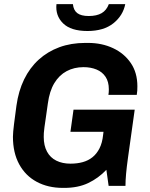

<svg xmlns="http://www.w3.org/2000/svg" viewBox="-20 -905 729 935"><path d="M286 10Q214 10 159 -19.5Q104 -49 73.5 -105Q43 -161 43 -239Q43 -259 48.5 -302.5Q54 -346 60 -390Q70 -462 97.5 -518.5Q125 -575 168.5 -614.5Q212 -654 269 -675Q326 -696 395 -696H409Q476 -696 530.5 -670.5Q585 -645 617 -598Q649 -551 649 -485Q649 -474 648.5 -464Q648 -454 646 -443H508Q509 -449 509.5 -455.5Q510 -462 510 -470Q510 -507 494 -531Q478 -555 450 -566.5Q422 -578 387 -578Q341 -578 304.5 -558.5Q268 -539 244.5 -500Q221 -461 213 -401Q207 -358 203 -330.5Q199 -303 196.5 -285.5Q194 -268 193.5 -257.5Q193 -247 193 -238Q193 -196 209 -166.5Q225 -137 254.5 -122.5Q284 -108 323 -108Q356 -108 383 -115.5Q410 -123 430.5 -139.5Q451 -156 464.5 -182.5Q478 -209 482 -247L484 -263H323L338 -371H636L603 -135Q597 -92 594 -58.5Q591 -25 591 0H509L498 -78Q459 -37 409.5 -13.5Q360 10 293 10ZM406 -754Q325 -754 287 -791.5Q249 -829 255 -885H335Q338 -855 356.5 -841Q375 -827 412 -827Q451 -827 475 -841Q499 -855 510 -885H590Q579 -829 532 -791.5Q485 -754 406 -754Z"/></svg>

Font: Chivo SemiBold
Style: Italic
Weight: 600
Italic angle: -8.05°
Designer: Hector Gatti
Foundry: Omnibus-Type
Version: Version 2.002